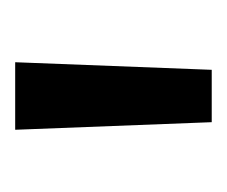

<svg xmlns="http://www.w3.org/2000/svg" viewBox="-43 -757 299 253"><g transform="rotate(-90 106.5 -630.5)"><path d="M72 -501 62 -760H151L141 -501Z"/></g></svg>

Font: Murecho Thin
Style: Regular
Weight: 400
Version: Version 1.010